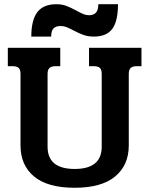

<svg xmlns="http://www.w3.org/2000/svg" viewBox="-20 -873 706 908"><path d="M246 -853Q273 -853 293 -845.5Q313 -838 341 -823Q361 -812 374 -806.5Q387 -801 401 -801Q423 -801 434 -813.5Q445 -826 445 -853H538Q538 -773 511 -736.5Q484 -700 424 -700Q397 -700 375.5 -707.5Q354 -715 328 -729Q307 -740 294 -745Q281 -750 267 -750Q244 -750 233 -738.5Q222 -727 222 -700H128Q128 -778 156.5 -815.5Q185 -853 246 -853ZM77 -185V-524Q77 -543 68.5 -551.5Q60 -560 39 -560H17V-647H265V-560H243Q223 -560 214 -551.5Q205 -543 205 -524V-179Q205 -74 333 -74Q461 -74 461 -179V-524Q461 -543 452.5 -551.5Q444 -560 423 -560H401V-647H649V-560H627Q607 -560 598 -551.5Q589 -543 589 -524V-185Q589 -92 524.5 -38.5Q460 15 333 15Q205 15 141 -38.5Q77 -92 77 -185Z"/></svg>

Font: Pridi Medium
Style: Regular
Weight: 500
Designer: Katatrad Team
Foundry: CadsonDemak
Version: Version 1.001